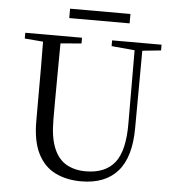

<svg xmlns="http://www.w3.org/2000/svg" viewBox="-59 -928 915 998"><g transform="rotate(5 398.5 -428.5)"><path d="M401 16Q324 16 265.5 -13Q207 -42 174.5 -106.5Q142 -171 142 -276V-391Q142 -476 142 -560Q142 -625 141 -690L45 -698V-728H341V-698L232 -689Q231 -626 231 -561Q230 -477 230 -391V-291Q230 -199 253 -143Q276 -87 319 -62.5Q362 -38 420 -38Q522 -38 571.5 -100.5Q621 -163 620 -306L619 -687L498 -698V-728H756V-698L659 -688L657 -286Q657 -133 591.5 -58.5Q526 16 401 16ZM266 -824V-873H581V-824Z"/></g></svg>

Font: Early Summer Mincho
Style: Regular
Weight: 400
Designer: GuiWonder
Version: Version 1.002